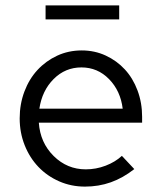

<svg xmlns="http://www.w3.org/2000/svg" viewBox="-20 -683 597 712"><path d="M53 0ZM478 -56Q436 -23 391 -7Q346 9 295 9Q244 9 199.5 -10.5Q155 -30 122.5 -64Q90 -98 71.5 -144.5Q53 -191 53 -244Q53 -297 70.5 -343.5Q88 -390 119 -423.5Q150 -457 192 -476.5Q234 -496 283 -496Q331 -496 372 -477Q413 -458 443 -425.5Q473 -393 490 -347.5Q507 -302 507 -250V-228H124Q129 -154 179 -104.5Q229 -55 298 -55Q336 -55 371.5 -68.5Q407 -82 432 -105ZM282 -433Q222 -433 179 -390Q136 -347 126 -280H435Q427 -346 384.5 -389.5Q342 -433 282 -433ZM422 -663V-611H149V-663Z"/></svg>

Font: Red Hat Text
Style: Regular
Weight: 400
Designer: Pentagram / MCKL
Foundry: Pentagram / MCKL
Version: Version 1.005; Red Hat Text